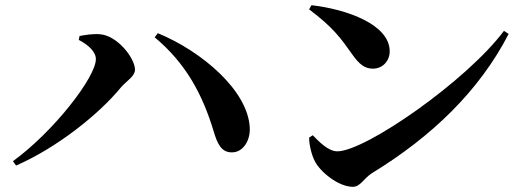

<svg xmlns="http://www.w3.org/2000/svg" viewBox="-20 -724 2040 741"><path d="M284 -570C321 -551 350 -524 350 -496C350 -426 186 -215 30 -102L42 -85C200 -154 362 -283 447 -387C470 -413 501 -430 501 -455C501 -499 433 -588 364 -592C339 -594 307 -589 287 -585ZM876 -136C917 -136 946 -180 944 -230C938 -374 759 -526 589 -596L577 -580C697 -480 761 -361 804 -219C819 -168 835 -135 876 -136Z M1182 -704 1173 -688C1269 -615 1294 -578 1341 -512C1366 -477 1387 -459 1419 -459C1458 -459 1484 -490 1484 -526C1484 -629 1320 -688 1182 -704ZM1925 -605C1781 -412 1390 -140 1282 -140C1246 -140 1211 -178 1187 -202L1173 -193C1173 -164 1183 -125 1195 -102C1215 -62 1285 -3 1342 -3C1371 -3 1384 -36 1416 -56C1648 -198 1830 -374 1943 -593Z"/></svg>

Font: Noto Serif CJK TC
Style: Bold
Weight: 700
Designer: Ryoko NISHIZUKA 西塚涼子 (kana & ideographs); Frank Grießhammer (Latin, Greek & Cyrillic); Wenlong ZHANG 张文龙 (bopomofo); San
Foundry: Adobe
Version: Version 2.001;hotconv 1.1.0;makeotfexe 2.6.0